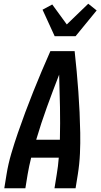

<svg xmlns="http://www.w3.org/2000/svg" viewBox="-20 -1009 540 1029"><path d="M3 0 15 -74Q24 -130 40.5 -186Q57 -242 76 -297Q95 -352 115.5 -407Q136 -462 158 -517Q180 -572 203 -626.5Q226 -681 250 -735H380Q386 -681 391 -626.5Q396 -572 400 -517Q404 -462 406.5 -407Q409 -352 410 -297Q411 -242 408.5 -186Q406 -130 397 -74L385 0H272L284 -74Q288 -96 290.5 -118.5Q293 -141 295 -164H147Q141 -141 136.5 -118.5Q132 -96 128 -74L116 0ZM174 -260H301Q303 -348 301.5 -435Q300 -522 297 -609Q263 -522 231.5 -435Q200 -348 174 -260ZM273 -815 208 -957 260 -985 338 -878 453 -989 498 -953 385 -815Z"/></svg>

Font: Iosevka Curly
Style: Bold Italic
Weight: 700
Italic angle: -9°
Monospace: yes
Designer: Belleve Invis
Foundry: Belleve Invis
Version: Version 22.1.2; ttfautohint (v1.8.4)